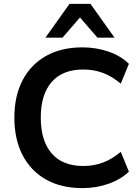

<svg xmlns="http://www.w3.org/2000/svg" viewBox="-20 -959 719 989"><path d="M405 10Q295 10 216.5 -34.5Q138 -79 96 -160.5Q54 -242 54 -353Q54 -464 96 -545Q138 -626 216.5 -670.5Q295 -715 405 -715Q476 -715 539.5 -693Q603 -671 644 -630L602 -528Q557 -566 510 -583.5Q463 -601 409 -601Q302 -601 246 -536.5Q190 -472 190 -353Q190 -234 246 -169Q302 -104 409 -104Q463 -104 510 -121.5Q557 -139 602 -177L644 -75Q603 -35 539.5 -12.5Q476 10 405 10ZM214 -765 338 -939H446L570 -765H482L392 -869L302 -765Z"/></svg>

Font: Nunito Sans 12pt ExtraLight 12pt
Style: Bold
Weight: 700
Version: Version 3.101;gftools[0.9.27]